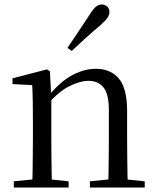

<svg xmlns="http://www.w3.org/2000/svg" viewBox="-20 -838 701 858"><path d="M41.7 0V-27.8L150.4 -38.6H182.8L286.7 -27.8V0ZM123.9 0Q125.1 -24.4 125.6 -65.3Q126.1 -106.3 126.6 -150.7Q127.1 -195.1 127.1 -228.5V-289.4Q127.1 -340.8 126.5 -380.8Q125.9 -420.7 123.9 -457.5L35.8 -462.4V-487.9L189.9 -528L202.9 -519.8L209.3 -403.1V-401.7V-228.5Q209.3 -195.1 209.8 -150.7Q210.3 -106.3 210.8 -65.3Q211.3 -24.4 212.3 0ZM381.8 0V-27.8L489.3 -38.6H522.3L626.8 -27.8V0ZM463.5 0Q464.5 -24.4 465 -64.8Q465.5 -105.3 466 -149.7Q466.5 -194.1 466.5 -228.5V-344.3Q466.5 -418.1 442.4 -447.5Q418.3 -476.9 374.6 -476.9Q340.9 -476.9 293.8 -454.8Q246.6 -432.7 192.2 -372.4L183.7 -406H193.8Q248.4 -472.9 302.1 -501.7Q355.9 -530.6 408.5 -530.6Q474 -530.6 511 -487.1Q548 -443.5 548 -342.4V-228.5Q548 -194.1 548.5 -149.7Q549 -105.3 549.6 -64.8Q550.2 -24.4 551.2 0ZM281.6 -624Q306.3 -660.9 330.8 -697.4Q355.3 -734 380.8 -772.8Q396.1 -797.6 408.2 -807.7Q420.4 -817.9 435.1 -817.9Q448 -817.9 458.5 -809.1Q469 -800.3 469 -783.8Q469 -771.1 459.1 -756.9Q449.2 -742.7 426.1 -723.1Q393.3 -695.8 362.3 -667.5Q331.3 -639.2 300.2 -610.1Z"/></svg>

Font: Noto Serif KR
Style: Regular
Weight: 200
Designer: Ryoko NISHIZUKA 西塚涼子 (kana & ideographs); Frank Grießhammer (Latin, Greek & Cyrillic); Wenlong ZHANG 张文龙 (bopomofo); San
Foundry: Adobe
Version: Version 2.001;hotconv 1.1.0;makeotfexe 2.6.0